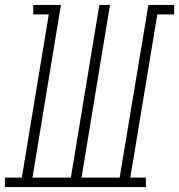

<svg xmlns="http://www.w3.org/2000/svg" viewBox="-57 -755 723 775"><path d="M-37 0V-38H31L140 -697H77V-735H189L74 -38H229L344 -735H387L272 -38H426L542 -735H646V-697H578L469 -38H532V0Z"/></svg>

Font: Iosevka Slab XLtEx
Style: Italic
Weight: 200
Width: 7
Italic angle: -9°
Monospace: yes
Designer: Belleve Invis
Foundry: Belleve Invis
Version: Version 11.1.0; ttfautohint (v1.8.3)